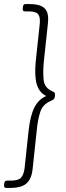

<svg xmlns="http://www.w3.org/2000/svg" viewBox="-31 -788 325 946"><path d="M113 -768Q152 -768 173 -758Q194 -748 201.5 -727Q209 -706 205 -672L185 -485Q180 -432 184 -394Q188 -356 225 -339Q235 -335 238 -331Q241 -327 240 -319L239 -311Q238 -304 234.5 -300Q231 -296 220 -291Q180 -275 167.5 -237Q155 -199 150 -145L130 42Q127 75 115 96.5Q103 118 80 128Q57 138 18 138H0Q-6 138 -9 134.5Q-12 131 -11 124L-10 116Q-9 102 4 102H22Q59 102 72.5 87.5Q86 73 90 42L110 -145Q118 -218 138.5 -258.5Q159 -299 197 -315Q163 -331 150.5 -371.5Q138 -412 145 -485L165 -672Q168 -704 157 -718Q146 -732 109 -732H91Q80 -732 81 -746L82 -754Q83 -762 86 -765Q89 -768 95 -768Z"/></svg>

Font: Asap Thin
Style: Italic
Weight: 250
Italic angle: -6°
Designer: Pablo Cosgaya
Foundry: Omnibus-Type
Version: Version 3.001